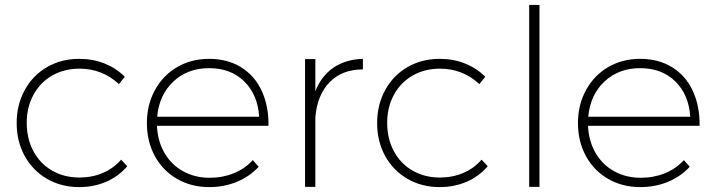

<svg xmlns="http://www.w3.org/2000/svg" viewBox="-20 -762 2918 783"><path d="M304 -482Q242 -482 193 -454Q144 -426 116.5 -375.5Q89 -325 89 -261Q89 -196 116.5 -145Q144 -94 193 -66Q242 -38 304 -38Q356 -38 400 -57Q444 -76 474 -111L499 -84Q464 -43 413.5 -21Q363 1 303 1Q230 1 172 -32.5Q114 -66 81 -125.5Q48 -185 48 -260Q48 -335 81 -395Q114 -455 172 -488.5Q230 -522 303 -522Q359 -522 406.5 -503Q454 -484 489 -449L465 -419Q397 -482 304 -482Z M1075 -249H620Q623 -186 651 -138Q679 -90 727 -63.5Q775 -37 835 -37Q888 -37 933.5 -55.5Q979 -74 1011 -109L1035 -82Q998 -42 946 -20.5Q894 1 833 1Q760 1 702 -32.5Q644 -66 611.5 -125.5Q579 -185 579 -260Q579 -335 612 -395Q645 -455 702.5 -488.5Q760 -522 833 -522Q908 -522 963.5 -487.5Q1019 -453 1047.5 -391Q1076 -329 1075 -249ZM1037 -286Q1031 -376 976 -430Q921 -484 833 -484Q745 -484 687 -429.5Q629 -375 621 -286Z M1460 -522V-479Q1375 -479 1324 -426.5Q1273 -374 1266 -282V0H1224V-521H1266V-390Q1291 -453 1340.5 -486.5Q1390 -520 1460 -522Z M1774 -482Q1712 -482 1663 -454Q1614 -426 1586.5 -375.5Q1559 -325 1559 -261Q1559 -196 1586.5 -145Q1614 -94 1663 -66Q1712 -38 1774 -38Q1826 -38 1870 -57Q1914 -76 1944 -111L1969 -84Q1934 -43 1883.5 -21Q1833 1 1773 1Q1700 1 1642 -32.5Q1584 -66 1551 -125.5Q1518 -185 1518 -260Q1518 -335 1551 -395Q1584 -455 1642 -488.5Q1700 -522 1773 -522Q1829 -522 1876.5 -503Q1924 -484 1959 -449L1935 -419Q1867 -482 1774 -482Z M2138 -742H2180V0H2138Z M2833 -249H2378Q2381 -186 2409 -138Q2437 -90 2485 -63.5Q2533 -37 2593 -37Q2646 -37 2691.5 -55.5Q2737 -74 2769 -109L2793 -82Q2756 -42 2704 -20.5Q2652 1 2591 1Q2518 1 2460 -32.5Q2402 -66 2369.5 -125.5Q2337 -185 2337 -260Q2337 -335 2370 -395Q2403 -455 2460.5 -488.5Q2518 -522 2591 -522Q2666 -522 2721.5 -487.5Q2777 -453 2805.5 -391Q2834 -329 2833 -249ZM2795 -286Q2789 -376 2734 -430Q2679 -484 2591 -484Q2503 -484 2445 -429.5Q2387 -375 2379 -286Z"/></svg>

Font: Gontserrat ExtraLight
Style: Regular
Weight: 275
Designer: Julieta Ulanovsky
Foundry: Julieta Ulanovsky
Version: Version 6.001